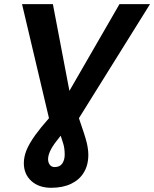

<svg xmlns="http://www.w3.org/2000/svg" viewBox="-20 -708 751 936"><path d="M229.5 207.5Q169.4 207.5 132.8 174.3Q96.2 141.1 96.2 87.4Q96.2 57.6 108.6 25.6Q121.1 -6.3 152.8 -50.8Q177.2 -84.5 218.8 -131.8L87.4 -688H237.8L318.4 -265.1L562.5 -688H711.4L364.7 -131.8Q395 -45.4 402.8 -12.7Q410.6 20.5 410.6 46.9Q410.6 98.1 387.7 134.3Q366.7 168.9 326.2 188.2Q285.6 207.5 229.5 207.5ZM246.6 106.4Q272 106.4 283.7 88.9Q295.4 71.3 295.4 46.4Q295.4 15.6 288.6 -6.8Q281.7 -29.3 275.9 -46.4L256.3 -21.5Q214.4 31.7 214.4 68.4Q214.4 84 222.7 95.2Q231 106.4 246.6 106.4Z"/></svg>

Font: Arimo
Style: Bold Italic
Weight: 700
Italic angle: -12°
Designer: Steve Matteson
Foundry: Monotype Imaging Inc.
Version: Version 1.33